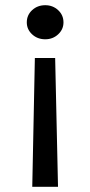

<svg xmlns="http://www.w3.org/2000/svg" viewBox="-20 -584 346 738"><path d="M104 134 114 -361H192L203 134ZM154 -564Q183 -564 203.5 -545Q224 -526 224 -498Q224 -471 203.5 -452Q183 -433 154 -433Q124 -433 103.5 -452Q83 -471 83 -498Q83 -526 103.5 -545Q124 -564 154 -564Z"/></svg>

Font: Parkinsans Light
Style: Regular
Weight: 400
Version: Version 1.000